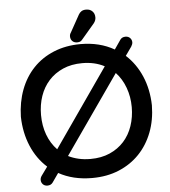

<svg xmlns="http://www.w3.org/2000/svg" viewBox="-61 -959 934 1054"><g transform="rotate(-5 405.5 -432.0)"><path d="M406 -718Q511 -718 591 -672L626 -723Q636 -737 655 -737Q671 -737 680.5 -727Q690 -717 690 -703Q690 -693 682 -680L648 -632Q703 -582 734 -509.5Q765 -437 767 -349Q766 -268 740 -200.5Q714 -133 667 -84Q620 -35 554 -7.5Q488 20 406 20Q301 20 222 -24L187 26Q177 40 158 40Q142 40 132.5 30Q123 20 123 6Q123 -6 131 -17L165 -64Q109 -114 78 -187.5Q47 -261 45 -349Q47 -430 72.5 -497.5Q98 -565 144.5 -614Q191 -663 257.5 -690.5Q324 -718 406 -718ZM156 -349Q156 -290 174.5 -240Q193 -190 228 -154L528 -585Q475 -613 406 -613Q346 -613 299.5 -592.5Q253 -572 221 -536.5Q189 -501 172.5 -453Q156 -405 156 -349ZM284 -112Q310 -99 340.5 -92Q371 -85 406 -85Q466 -85 512.5 -105.5Q559 -126 591 -161.5Q623 -197 639.5 -245.5Q656 -294 656 -349Q656 -406 637.5 -456.5Q619 -507 585 -543ZM352 -766Q352 -774 355.5 -780.5Q359 -787 361 -790L411 -880Q417 -891 427 -897.5Q437 -904 453 -904Q474 -904 487 -891Q500 -878 500 -857Q500 -840 488 -825L419 -744Q413 -736 406.5 -732.5Q400 -729 389 -729Q372 -729 362 -739Q352 -749 352 -766Z"/></g></svg>

Font: Varela Round Precious
Style: Medium
Weight: 500
Designer: Joe Prince
Foundry: Joe Prince
Version: Version 1.000